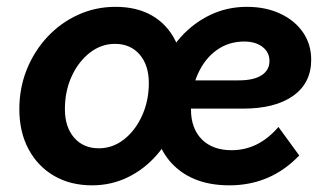

<svg xmlns="http://www.w3.org/2000/svg" viewBox="-20 -540 987 576"><path d="M502.7 -214.1V-298.9H696.3Q740.9 -298.9 764.6 -314.1Q788.4 -329.4 788.4 -357Q788.4 -383.1 767.5 -399.3Q746.5 -415.4 712.6 -415.4Q666 -415.4 630.1 -389.7Q594.1 -363.9 573.5 -318Q552.9 -272.1 552.9 -212.3Q552.9 -154.9 585.2 -122.2Q617.5 -89.4 674.9 -89.4Q755.7 -89.4 815.3 -159.2L877.7 -73.6Q792.2 16 668.1 16Q562.7 16 501.7 -43.4Q440.7 -102.8 440.7 -206.2Q440.7 -271.5 462.2 -328.7Q483.7 -385.8 522.1 -428.5Q560.4 -471.2 611 -495.3Q661.7 -519.5 720.6 -519.5Q776.8 -519.5 820.4 -499.2Q864 -479 888.8 -443.2Q913.6 -407.5 913.6 -360.6Q913.6 -291.2 859.6 -252.6Q805.6 -214.1 708.5 -214.1ZM256.2 16Q191.1 16 142 -12.6Q93 -41.2 65.5 -92.7Q38 -144.2 38 -212.6Q38 -276.3 60.5 -331.9Q83 -387.4 122.7 -429.8Q162.5 -472.2 214.8 -495.8Q267.1 -519.5 326.4 -519.5Q390.5 -519.5 435.9 -493.4Q481.4 -467.2 505.9 -418.4Q530.4 -369.6 530.4 -300.9Q530.4 -234.2 509.6 -176.6Q488.8 -119.1 450.9 -75.7Q413.1 -32.4 363.5 -8.2Q313.8 16 256.2 16ZM276.5 -95.1Q317.8 -95.1 351.8 -121.6Q385.7 -148 406.1 -192.8Q426.5 -237.6 426.5 -290.9Q426.5 -344.4 399 -376.4Q371.4 -408.4 324.7 -408.4Q283.8 -408.4 249.7 -382Q215.5 -355.5 195.1 -311.2Q174.7 -266.9 174.7 -212.6Q174.7 -159.1 202.3 -127.1Q229.9 -95.1 276.5 -95.1Z"/></svg>

Font: Wix Madefor Text
Style: Italic
Weight: 400
Italic angle: -12°
Designer: Dalton Maag Ltd
Foundry: Dalton Maag Ltd
Version: Version 3.100